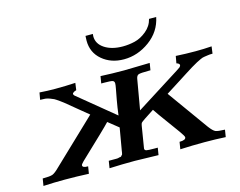

<svg xmlns="http://www.w3.org/2000/svg" viewBox="-92 -794 1170 935"><g transform="rotate(-15 493.0 -326.5)"><path d="M19 0 24.9 -36.1Q62 -36.1 75 -41Q87.9 -45.9 110.8 -68.8L329.1 -276.9Q305.2 -296.9 274.7 -321.5Q244.1 -346.2 233.2 -355.7Q222.2 -365.2 204.1 -378.2Q186 -391.1 179.4 -394.5Q172.9 -397.9 159.9 -402.6Q147 -407.2 137.5 -408.2Q127.9 -409.2 111.8 -409.2L118.2 -444.8Q157.2 -441.9 196.8 -441.9Q247.6 -441.9 298.8 -444.8L293.9 -409.2L284.2 -405.8L276.9 -400.9L274.9 -398.9L273.9 -396L274.9 -391.1L278.8 -386.2L460.9 -236.8Q465.8 -276.9 472.4 -313Q479 -349.1 482.4 -366.5Q485.8 -383.8 485.8 -392.1Q485.8 -403.3 476.8 -406.2Q467.8 -409.2 434.1 -409.2H419.9L425.8 -444.8Q483.9 -441.9 543.9 -441.9L673.8 -444.8L668 -409.2H661.1Q617.2 -409.2 607.7 -405.5Q598.1 -401.9 595.2 -386.2Q594.2 -380.4 583 -315.7Q571.8 -251 568.8 -233.9L790 -374L808.1 -386.2L812 -391.1L814 -396Q814 -404.8 798.8 -409.2L805.2 -444.8Q854 -441.9 904.8 -441.9Q945.8 -441.9 985.8 -444.8L981 -409.2H980Q965.8 -409.2 956.3 -407.5Q946.8 -405.8 938 -404.8Q929.2 -403.8 918.2 -398.4Q907.2 -393.1 897.7 -388.4Q888.2 -383.8 868.7 -371.8Q849.1 -359.9 833 -349.4Q816.9 -338.9 783 -317.4Q749 -295.9 719.2 -276.9L867.2 -70.8Q885.3 -46.9 896.7 -42Q908.2 -37.1 943.8 -36.1L938 0Q886.2 -2.9 832 -2.9Q770 -2.9 709 0L714.8 -36.1Q747.1 -36.1 747.1 -50.8Q747.1 -56.6 728.5 -82.8Q710 -108.9 679 -150.9Q647.9 -192.9 629.9 -220.2Q565.9 -179.2 562 -173.8Q559.1 -170.9 557.1 -159.2Q539.1 -52.2 539.1 -48.8Q539.1 -40 548.6 -38.1Q558.1 -36.1 587.9 -36.1H605L599.1 0Q491.2 -2.9 480 -2.9Q416 -2.9 352.1 0L357.9 -36.1H362.8Q375 -36.1 382.1 -36.1Q389.2 -36.1 397 -36.1Q404.8 -36.1 408.4 -37.6Q412.1 -39.1 416.5 -39.1Q420.9 -39.1 422.4 -42Q423.8 -44.9 426 -45.9Q428.2 -46.9 429.2 -52Q430.2 -57.1 430.7 -59.1Q431.2 -61 432.1 -68.6Q433.1 -76.2 434.1 -80.1L451.2 -179.2L399.9 -220.2H398.9Q377 -196.3 238.8 -65.9Q225.6 -52.7 226.1 -47.9Q226.1 -35.6 253.9 -36.1L248 0Q188 -2.9 127 -2.9Q73.2 -2.9 19 0ZM404.8 -628.9Q404.8 -641.1 405.8 -652.8H442.9Q442.9 -650.9 442.4 -647Q441.9 -643.1 441.9 -641.1Q441.9 -603 477.5 -579.6Q513.2 -556.2 568.8 -556.2Q599.6 -556.2 629.9 -563.5Q660.2 -570.8 689 -594.5Q717.8 -618.2 726.1 -652.8H762.2Q748 -582 688 -538.1Q627.9 -494.1 558.1 -494.1Q493.2 -494.1 449 -531.5Q404.8 -568.8 404.8 -628.9Z"/></g></svg>

Font: CMU Serif Extra
Style: BoldSlanted
Weight: 700
Italic angle: -9.46001°
Version: Version 0.7.0